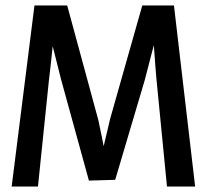

<svg xmlns="http://www.w3.org/2000/svg" viewBox="-20 -679 755 699"><path d="M118.2 0 158.2 -387.7Q160.2 -406.2 165 -446.3Q169.9 -490.2 171.9 -510.7Q195.3 -416 202.1 -390.6L303.7 -21.5L399.4 -24.4L506.8 -386.7Q510.7 -401.4 540 -514.6Q546.9 -418 549.8 -388.7L587.9 0H690.4L613.3 -659.2H498L380.9 -246.1Q376 -226.6 357.4 -146.5Q355.5 -158.2 350.6 -181.6Q341.8 -224.6 337.9 -242.2L224.6 -659.2H105.5L22.5 0Z"/></svg>

Font: Yaldevi Colombo SemiBold
Style: Regular
Weight: 600
Designer: Sol Matas, Denzil Rajitha, Kosala Senevirathne and Pathum Egodawatta
Foundry: Mooniak
Version: Version 1.020 ; ttfautohint (v1.6)